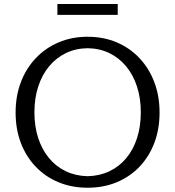

<svg xmlns="http://www.w3.org/2000/svg" viewBox="-20 -904 853 935"><path d="M406.7 10.2Q329.4 10.2 265 -16.5Q200.6 -43.2 153.8 -92.3Q106.9 -141.4 81.4 -208.4Q56 -275.3 56 -356Q56 -436.6 81.7 -504.1Q107.4 -571.5 154.5 -621Q201.5 -670.6 265.7 -697.8Q329.9 -725 406.7 -725Q483.9 -725 548.1 -697.9Q612.2 -670.7 659 -621.1Q705.9 -571.5 731.4 -504.1Q757 -436.6 757 -356Q757 -275.3 731.7 -208.4Q706.4 -141.4 659.5 -92.3Q612.7 -43.2 548.5 -16.5Q484.3 10.2 406.7 10.2ZM406.7 -45.9Q465.1 -47.3 512.8 -70Q560.6 -92.8 594.8 -133.8Q629 -174.9 647.3 -231.4Q665.7 -287.8 665.7 -356.8Q665.7 -425.7 647.1 -482.7Q628.5 -539.7 594 -581.2Q559.6 -622.6 512.1 -645.6Q464.6 -668.5 406.7 -669.2Q348.7 -668.5 301.2 -645.6Q253.7 -622.6 219.3 -581.2Q184.8 -539.7 166.2 -482.7Q147.6 -425.7 147.6 -356.8Q147.6 -288.2 166.1 -231.5Q184.7 -174.9 218.9 -133.8Q253.1 -92.8 300.6 -70Q348.2 -47.3 406.7 -45.9ZM259.5 -831.6V-884.4H553.3V-831.6Z"/></svg>

Font: Russolo 10pt ExtraLight
Style: Regular
Weight: 200
Designer: Micah Stupak-Hahn
Version: Version 1.000